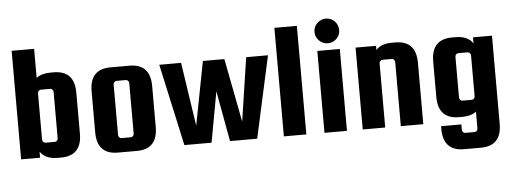

<svg xmlns="http://www.w3.org/2000/svg" viewBox="-53 -823 3046 1140"><g transform="rotate(-5 1470.0 -253.0)"><path d="M261 -498H282Q406 -498 406 -366V-122Q406 10 282 10H261Q189 10 158 -36V0H45V-647H179V-474Q211 -498 261 -498ZM179 -382V-106Q179 -98 184.5 -92Q190 -86 198 -86H253Q261 -86 266.5 -92Q272 -98 272 -106V-382Q272 -390 266.5 -396Q261 -402 253 -402H198Q190 -402 184.5 -396Q179 -390 179 -382Z M858 -366V-122Q858 10 734 10H621Q497 10 497 -122V-366Q497 -498 621 -498H734Q858 -498 858 -366ZM724 -94V-395Q724 -403 718.5 -409Q713 -415 705 -415H650Q642 -415 636.5 -409Q631 -403 631 -395V-94Q631 -86 636.5 -80Q642 -74 650 -74H705Q713 -74 718.5 -80Q724 -86 724 -94Z M1171 -488H1299L1372 -109L1429 -488H1559L1452 0H1290L1235 -301L1180 0H1018L911 -488H1041L1098 -109Z M1745 0H1611V-647H1745Z M1971.5 -549Q1950 -528 1920 -528Q1890 -528 1868 -549.5Q1846 -571 1846 -601.5Q1846 -632 1868 -653.5Q1890 -675 1920 -675Q1950 -675 1971.5 -653.5Q1993 -632 1993 -601Q1993 -570 1971.5 -549ZM1853 0V-488H1987V0Z M2215 0H2081V-488H2203V-463Q2234 -498 2297 -498H2318Q2442 -498 2442 -366V0H2308V-382Q2308 -390 2302.5 -396Q2297 -402 2289 -402H2234Q2226 -402 2220.5 -396Q2215 -390 2215 -382Z M2894 -488V37Q2894 169 2770 169H2670Q2546 169 2546 37V21H2667V53Q2667 61 2672.5 67Q2678 73 2686 73H2741Q2749 73 2754.5 67Q2760 61 2760 53V-47Q2729 -23 2678 -23H2657Q2533 -23 2533 -155V-366Q2533 -498 2657 -498H2678Q2750 -498 2781 -452V-488ZM2760 -139V-382Q2760 -390 2754.5 -396Q2749 -402 2741 -402H2686Q2678 -402 2672.5 -396Q2667 -390 2667 -382V-139Q2667 -131 2672.5 -125Q2678 -119 2686 -119H2741Q2749 -119 2754.5 -125Q2760 -131 2760 -139Z"/></g></svg>

Font: Squada One
Style: Regular
Weight: 400
Version: Version 1.001